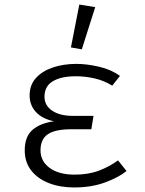

<svg xmlns="http://www.w3.org/2000/svg" viewBox="-20 -816 640 846"><path d="M382.5 -246.5H295Q223 -246.5 190.8 -224.5Q158.5 -202.5 158.5 -153.5Q158.5 -105.5 199 -76Q239.5 -46.5 309 -46.5Q369.5 -46.5 416.2 -64.2Q463 -82 500 -109.5L537.5 -62.5Q502.5 -34 442.5 -12Q382.5 10 306.5 10Q245 10 195.8 -9Q146.5 -28 117.8 -64.5Q89 -101 89 -153.5Q89 -214 123.2 -243.8Q157.5 -273.5 218 -281.5Q165.5 -292.5 138 -322.8Q110.5 -353 110.5 -395Q110.5 -442 138.8 -472.8Q167 -503.5 213.8 -519Q260.5 -534.5 316.5 -534.5Q362.5 -534.5 416.5 -522Q470.5 -509.5 508.5 -481.5L474.5 -438.5Q438.5 -461 396.8 -470.5Q355 -480 314.5 -480Q249.5 -480 212.8 -458Q176 -436 176 -390Q176 -351 210 -328.2Q244 -305.5 300.5 -305.5H392ZM329.5 -796 399.5 -784.5 340.5 -598.5 292.5 -607Z"/></svg>

Font: Fira Code Light Light
Style: Regular
Weight: 300
Monospace: yes
Version: Version 5.002